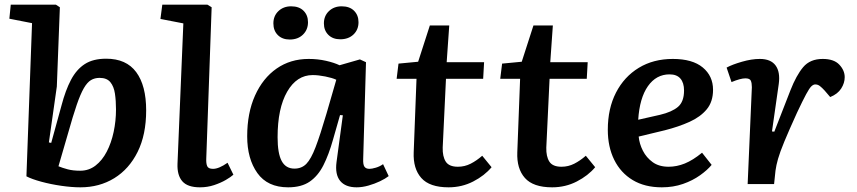

<svg xmlns="http://www.w3.org/2000/svg" viewBox="-20 -787 3663 821"><path d="M324 14Q287 14 242 7.5Q197 1 156.5 -10Q116 -21 93 -33L117 -688L20 -707L26 -767H219L236 -756L223 -417L189 -178L199 -176L243 -336Q260 -401 283.5 -445.5Q307 -490 342.5 -513Q378 -536 434 -536Q520 -536 562.5 -478.5Q605 -421 605 -315Q605 -211 568.5 -137.5Q532 -64 468.5 -25Q405 14 324 14ZM406 -454Q385 -454 369 -444.5Q353 -435 338.5 -410Q324 -385 308 -338.5Q292 -292 271 -217L230 -76Q247 -69 269.5 -63Q292 -57 323 -57Q360 -57 388.5 -79Q417 -101 436.5 -138.5Q456 -176 466 -223Q476 -270 476 -319Q476 -356 471.5 -386.5Q467 -417 452 -435.5Q437 -454 406 -454Z M764 -687 666 -706 674 -767H867L885 -756L862 -109Q861 -88 866 -76.5Q871 -65 891 -65Q916 -65 953 -91L978 -40Q967 -30 945.5 -17.5Q924 -5 895.5 4.5Q867 14 835 14Q782 14 759.5 -12Q737 -38 739 -87Z M1533 -107Q1532 -83 1538.5 -74Q1545 -65 1560 -65Q1570 -65 1587 -70Q1604 -75 1618 -85L1642 -34Q1628 -23 1605 -12Q1582 -1 1555.5 6.5Q1529 14 1505 14Q1457 14 1434.5 -13.5Q1412 -41 1419 -94L1446 -294L1434 -295L1404 -190Q1386 -126 1363 -80.5Q1340 -35 1304.5 -10.5Q1269 14 1212 14Q1124 14 1080.5 -47Q1037 -108 1037 -204Q1037 -304 1070.5 -378.5Q1104 -453 1163 -494Q1222 -535 1300 -535Q1339 -535 1374 -527Q1409 -519 1432 -508L1519 -533L1545 -521ZM1239 -66Q1270 -66 1290 -86.5Q1310 -107 1329.5 -158Q1349 -209 1376 -301L1418 -446Q1401 -454 1371 -460Q1341 -466 1317 -466Q1249 -466 1208 -395Q1167 -324 1167 -200Q1167 -131 1184.5 -98.5Q1202 -66 1239 -66ZM1365 -687Q1365 -719 1386.5 -739.5Q1408 -760 1441 -760Q1475 -760 1494 -741Q1513 -722 1513 -692Q1513 -660 1491.5 -639.5Q1470 -619 1435 -619Q1403 -619 1384 -638Q1365 -657 1365 -687ZM1149 -687Q1149 -719 1170.5 -739.5Q1192 -760 1225 -760Q1259 -760 1278 -741Q1297 -722 1297 -692Q1297 -660 1275.5 -639Q1254 -618 1219 -618Q1187 -618 1168 -637Q1149 -656 1149 -687Z M1684 -515 1768 -523 1818 -678H1901L1890 -521H2050L2046 -450H1887L1873 -156Q1872 -118 1886 -96Q1900 -74 1938 -74Q1967 -74 1992.5 -87Q2018 -100 2042 -121L2082 -72Q2052 -36 2003.5 -11Q1955 14 1898 14Q1817 14 1781.5 -26Q1746 -66 1749 -136L1761 -450H1676Z M2127 -515 2211 -523 2261 -678H2344L2333 -521H2493L2489 -450H2330L2316 -156Q2315 -118 2329 -96Q2343 -74 2381 -74Q2410 -74 2435.5 -87Q2461 -100 2485 -121L2525 -72Q2495 -36 2446.5 -11Q2398 14 2341 14Q2260 14 2224.5 -26Q2189 -66 2192 -136L2204 -450H2119Z M2857 -535Q2941 -535 2985 -498.5Q3029 -462 3029 -403Q3029 -352 3002 -319.5Q2975 -287 2928.5 -266Q2882 -245 2823 -230L2711 -203Q2714 -172 2729 -142.5Q2744 -113 2771 -93.5Q2798 -74 2839 -74Q2874 -74 2908.5 -88Q2943 -102 2982 -134L3023 -82Q3005 -60 2973.5 -37.5Q2942 -15 2900.5 -0.5Q2859 14 2810 14Q2737 14 2685.5 -17Q2634 -48 2606.5 -103.5Q2579 -159 2579 -232Q2579 -323 2614 -391Q2649 -459 2711.5 -497Q2774 -535 2857 -535ZM2905 -400Q2905 -433 2889.5 -451Q2874 -469 2843 -469Q2786 -469 2750.5 -418.5Q2715 -368 2709 -275L2802 -296Q2853 -308 2879 -330Q2905 -352 2905 -400Z M3195 -414Q3195 -432 3190.5 -442Q3186 -452 3167 -452Q3157 -452 3142 -448Q3127 -444 3108 -436L3087 -498Q3111 -511 3152.5 -523Q3194 -535 3229 -535Q3276 -535 3296.5 -507Q3317 -479 3310 -428L3281 -225L3291 -224L3360 -401Q3385 -465 3414.5 -500Q3444 -535 3498 -535Q3546 -535 3569 -510.5Q3592 -486 3592 -457Q3592 -432 3577 -408.5Q3562 -385 3530 -372L3506 -400Q3495 -412 3486 -419Q3477 -426 3466 -426Q3458 -426 3449.5 -418Q3441 -410 3427 -384Q3413 -358 3388 -305Q3353 -228 3334 -182Q3315 -136 3307 -108Q3299 -80 3296 -57L3290 0H3177Z"/></svg>

Font: Literata 7pt SemiBold
Style: Italic
Weight: 600
Italic angle: -2°
Designer: Latin by Veronika Burian and Jose Scaglione. Greek by Irene Vlachou. Cyrillic by Vera Evstafieva
Foundry: TypeTogether
Version: Version 3.002